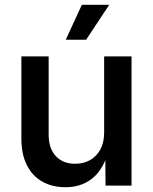

<svg xmlns="http://www.w3.org/2000/svg" viewBox="-20 -784 646 811"><path d="M256.8 6.8Q200.7 6.8 158.7 -16.8Q116.7 -40.5 93.5 -86.4Q70.3 -132.3 70.3 -198.7V-545.9H185.5V-214.8Q185.5 -157.2 215.6 -124.8Q245.6 -92.3 297.4 -92.3Q333 -92.3 360.6 -107.9Q388.2 -123.5 404.1 -153.1Q419.9 -182.6 419.9 -224.1V-545.9H535.6V0H425.8L424.8 -134.3H435.1Q411.1 -61 365.7 -27.1Q320.3 6.8 256.8 6.8ZM257.8 -616.2 325.7 -763.7H441.4L343.8 -616.2Z"/></svg>

Font: Inter
Style: 540
Weight: 540
Designer: Rasmus Andersson
Foundry: rsms
Version: Version 4.001;git-66647c0bb